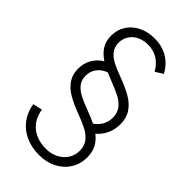

<svg xmlns="http://www.w3.org/2000/svg" viewBox="-277 -783 1075 1075"><g transform="rotate(45 260.0 -246.0)"><path d="M44.5 35 100.5 22Q111 89 156.2 125.2Q201.5 161.5 271.5 161.5Q311 161.5 343.5 145.2Q376 129 394.8 100Q413.5 71 413.5 34.5Q413.5 -3.5 393.5 -28.8Q373.5 -54 342 -70.5Q310.5 -87 255.5 -107.5Q199 -129 162 -151.2Q125 -173.5 103.2 -205.8Q81.5 -238 81.5 -283.5Q81.5 -326 101.2 -360.8Q121 -395.5 156.5 -416.5Q120 -440.5 100.8 -471.2Q81.5 -502 81.5 -545Q81.5 -591 104.8 -627.8Q128 -664.5 169.8 -685.5Q211.5 -706.5 265.5 -706.5Q324.5 -706.5 369.2 -680Q414 -653.5 442 -602.5L397 -574Q350 -655.5 263.5 -655.5Q227 -655.5 198.8 -641.5Q170.5 -627.5 154.8 -602.5Q139 -577.5 139 -546.5Q139 -513 156.8 -490Q174.5 -467 205 -451Q235.5 -435 287.5 -416Q347 -393.5 385.8 -370.5Q424.5 -347.5 447 -313.5Q469.5 -279.5 469.5 -230Q469.5 -189 453.2 -154Q437 -119 407.5 -94Q438 -70.5 453.8 -40Q469.5 -9.5 469.5 31.5Q469.5 83.5 443.8 125Q418 166.5 372.2 190Q326.5 213.5 269.5 213.5Q208.5 213.5 160.8 191.5Q113 169.5 83.2 129.2Q53.5 89 44.5 35ZM287.5 -154.5Q326 -140.5 358 -124.5Q384 -142 398.8 -168.2Q413.5 -194.5 413.5 -227Q413.5 -265 393.5 -290.2Q373.5 -315.5 342.2 -331.5Q311 -347.5 255.5 -369Q243 -374 214 -386Q179 -374 159 -347.2Q139 -320.5 139 -285Q139 -251.5 156.8 -228.8Q174.5 -206 204.8 -190Q235 -174 287.5 -154.5Z"/></g></svg>

Font: HK Grotesk Light
Style: Regular
Weight: 300
Designer: Alfredo Marco Pradil
Foundry: Hanken Design Co.
Version: Version 3.001